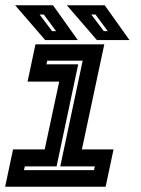

<svg xmlns="http://www.w3.org/2000/svg" viewBox="-20 -708 536 728"><path d="M-0.5 0 29.5 -141.5H149.5L204.5 -398.5H84.5L114.5 -540H375.5L290.5 -141.5H410.5L380.5 0ZM71 -63H336.5L339.5 -77H208.5L293.5 -478H159L156 -464H276.5L194.5 -77H74ZM471 -556H347.5L233.5 -688H377ZM388.5 -590 342 -653H326L373.5 -590ZM275 -556H151.5L37.5 -688H181ZM192.5 -590 146 -653H130L177.5 -590Z"/></svg>

Font: Tourney Thin
Style: Bold Italic
Weight: 700
Italic angle: -12°
Version: Version 1.015